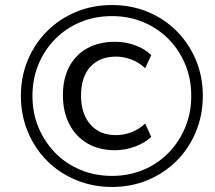

<svg xmlns="http://www.w3.org/2000/svg" viewBox="-20 -734 855 763"><path d="M425 9Q349 9 282.5 -18.5Q216 -46 167 -95Q118 -144 90.5 -210.5Q63 -277 63 -353Q63 -430 90.5 -495.5Q118 -561 167 -610Q216 -659 282 -686.5Q348 -714 425 -714Q502 -714 568 -686.5Q634 -659 682.5 -610Q731 -561 758.5 -495.5Q786 -430 786 -353Q786 -277 758.5 -210.5Q731 -144 682 -95Q633 -46 567.5 -18.5Q502 9 425 9ZM438 -137Q374 -137 327.5 -164Q281 -191 255.5 -240.5Q230 -290 230 -355Q230 -422 255.5 -469.5Q281 -517 327.5 -542.5Q374 -568 438 -568Q478 -568 517 -554Q556 -540 581 -515L557 -463Q531 -487 501 -498Q471 -509 441 -509Q376 -509 339 -468.5Q302 -428 302 -354Q302 -282 339 -239.5Q376 -197 441 -197Q471 -197 501 -208Q531 -219 557 -243L581 -190Q556 -166 516.5 -151.5Q477 -137 438 -137ZM425 -35Q492 -35 549.5 -59Q607 -83 649.5 -126.5Q692 -170 716 -227.5Q740 -285 740 -353Q740 -421 716 -478.5Q692 -536 649.5 -579Q607 -622 549.5 -646Q492 -670 425 -670Q357 -670 299.5 -646Q242 -622 199.5 -579Q157 -536 133 -478.5Q109 -421 109 -353Q109 -285 133 -227.5Q157 -170 199.5 -126.5Q242 -83 300 -59Q358 -35 425 -35Z"/></svg>

Font: Nunito Sans 12pt ExtraLight 12pt
Style: Italic
Weight: 400
Italic angle: -9°
Version: Version 3.101;gftools[0.9.27]